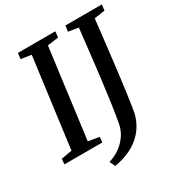

<svg xmlns="http://www.w3.org/2000/svg" viewBox="-210 -884 1114 1191"><g transform="rotate(-30 347.0 -288.5)"><path d="M-1.5 0 2 -38 79 -51.5 163 -690 89.5 -701.5 94.5 -743H362.5L358 -701.5L279 -690L195.5 -51.5L274 -38L270.5 0ZM266.5 166 248.5 127Q294.5 113 329.8 86.8Q365 60.5 387.5 26.2Q410 -8 417 -45Q429 -109 440 -187.8Q451 -266.5 461.5 -352Q472 -437.5 481.8 -524Q491.5 -610.5 500.5 -690L429 -701.5L434.5 -743H696L690.5 -701.5L614.5 -690.5Q604 -598 593.8 -510Q583.5 -422 574 -343.8Q564.5 -265.5 556 -202.8Q547.5 -140 540.8 -97.5Q534 -55 529 -39Q510 22 471.2 64.2Q432.5 106.5 379.8 131.8Q327 157 266.5 166Z"/></g></svg>

Font: Merriweather 36pt Medium
Style: Italic
Weight: 500
Italic angle: -7.8°
Version: Version 2.101